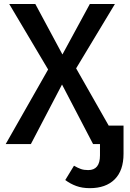

<svg xmlns="http://www.w3.org/2000/svg" viewBox="-20 -728 655 970"><path d="M529.2 -93.3H604.1V48.7Q604.1 133.8 559.2 178.2Q514.4 222.6 433.8 222.6Q394.9 222.6 364.9 211.5Q334.9 200.5 309.7 181.5L353.8 109.2Q373.3 120.5 388.7 125.9Q404.1 131.3 425.6 131.3Q485.1 131.3 485.1 57.4V0H450.3L293.3 -301L135.9 0H8.7L223.1 -376.9L26.7 -707.7H158.5L295.4 -452.8L433.8 -707.7H560.5L364.6 -382.6Z"/></svg>

Font: Fira Code Fixed Medium
Style: Regular
Weight: 500
Monospace: yes
Designer: Carrois Corporate, Edenspiekermann AG, Nikita Prokopov
Foundry: Carrois Corporate, Edenspiekermann AG, Nikita Prokopov
Version: Version 5.002